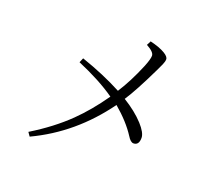

<svg xmlns="http://www.w3.org/2000/svg" viewBox="-123 -927 1246 1093"><g transform="rotate(20 500.0 -380.5)"><path d="M506.3 -378.9Q414.1 -443.8 274.4 -502.9L286.1 -530.8Q424.8 -483.4 535.2 -424.8Q585 -501.5 630.4 -610.8Q649.4 -658.2 649.4 -678.2Q649.4 -701.2 601.1 -727.1L614.3 -752.9Q671.9 -739.3 704.6 -719.7Q732.4 -703.1 732.4 -687Q732.4 -673.3 723.6 -653.8Q716.8 -641.1 703.1 -609.9Q632.3 -462.9 587.4 -395Q663.6 -348.1 710.9 -296.4Q753.4 -249.5 753.4 -218.8Q753.4 -173.8 720.2 -173.8Q702.6 -173.8 683.6 -205.1Q638.2 -275.9 555.2 -346.2Q391.6 -120.1 152.3 -7.8L136.2 -30.8Q263.2 -108.4 354.5 -197.3Q432.6 -273.4 506.3 -378.9Z"/></g></svg>

Font: I.Ming
Style: Regular
Weight: 400
Designer: Ichiten Fonts Project
Version: Version 5.10 Mar 24, 2018